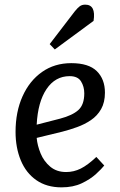

<svg xmlns="http://www.w3.org/2000/svg" viewBox="-20 -793 517 827"><path d="M287 -521Q362 -521 397 -486.5Q432 -452 432 -394Q432 -352 415.5 -323Q399 -294 371.5 -275.5Q344 -257 312 -245.5Q280 -234 249 -226L138 -199Q141 -166 155 -132Q169 -98 196.5 -75Q224 -52 265 -52Q298 -52 328 -67Q358 -82 395 -117L429 -80Q418 -66 393.5 -43.5Q369 -21 332 -3.5Q295 14 245 14Q181 14 136.5 -17Q92 -48 69.5 -102.5Q47 -157 47 -225Q47 -311 77 -378Q107 -445 161 -483Q215 -521 287 -521ZM343 -391Q343 -420 329 -442.5Q315 -465 280 -465Q218 -465 180.5 -409.5Q143 -354 138 -256L239 -282Q292 -296 317.5 -319Q343 -342 343 -391ZM302 -744Q314 -759 323.5 -766Q333 -773 347 -773Q394 -773 383 -703L216 -580L194 -603Z"/></svg>

Font: Literata 12pt
Style: Italic
Weight: 400
Italic angle: -2°
Designer: Latin by Veronika Burian and Jose Scaglione. Greek by Irene Vlachou. Cyrillic by Vera Evstafieva
Foundry: TypeTogether
Version: Version 3.002